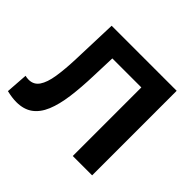

<svg xmlns="http://www.w3.org/2000/svg" viewBox="-163 -907 1124 1124"><g transform="rotate(45 399.5 -344.5)"><path d="M94.1 10.6Q75.7 10.6 56.1 7.9Q36.6 5.2 14 0L23.6 -136.5Q38.2 -132.9 52.6 -132.9Q94 -132.9 116.9 -166.4Q139.9 -199.9 149.9 -263.2Q159.9 -326.4 163.1 -415.5L172.7 -700H711.2V0H551V-605L587.5 -567.7H278.8L312.2 -606.8L305.7 -421.5Q302.7 -318.7 291.9 -238.6Q281.1 -158.5 258 -103Q234.8 -47.4 195 -18.4Q155.2 10.6 94.1 10.6Z"/></g></svg>

Font: Montserrat Thin
Style: Regular
Weight: 100
Designer: Julieta Ulanovsky
Foundry: Julieta Ulanovsky
Version: Version 9.000